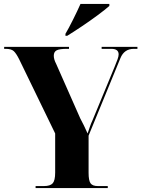

<svg xmlns="http://www.w3.org/2000/svg" viewBox="-20 -951 716 971"><path d="M160 0H525V-10H475Q448 -10 438 -24Q428 -38 428 -77V-265L589 -657Q608 -704 657 -704H675V-714H494V-704H543Q580 -704 580 -676Q580 -666 574.5 -651Q569 -636 560 -614L448 -343Q440 -326 435 -311Q430 -296 423 -276Q414 -297 404 -317Q394 -337 386 -352L264 -628Q252 -651 252 -669Q252 -689 266.5 -696.5Q281 -704 319 -704H329V-714H1V-704H9Q37 -704 49.5 -692.5Q62 -681 77 -651L259 -276V-78Q259 -38 246.5 -24Q234 -10 202 -10H160ZM311 -770H320Q351 -789 393.5 -817.5Q436 -846 474.5 -874.5Q513 -903 533 -921V-931H387Q372 -897 349 -851Q326 -805 311 -780Z"/></svg>

Font: Noto Serif Display SemiCondensed Extra
Style: Regular
Weight: 800
Width: 4
Designer: Monotype Design Team
Foundry: Monotype Imaging Inc.
Version: Version 1.900